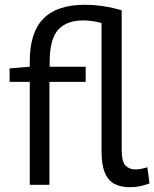

<svg xmlns="http://www.w3.org/2000/svg" viewBox="-20 -770 643 800"><path d="M522 10Q485 10 458.5 -3Q432 -16 417.5 -49Q403 -82 403 -141V-674Q386 -679 365.5 -682Q345 -685 328 -685Q257 -685 222 -645.5Q187 -606 187 -512V-492H337V-429H186V0H104V-429H20V-485L104 -492V-514Q104 -635 161 -692.5Q218 -750 332 -750Q372 -750 411.5 -744Q451 -738 487 -727V-148Q487 -95 503.5 -79.5Q520 -64 544 -64Q565 -64 594 -73L603 -6Q586 1 565.5 5.5Q545 10 522 10Z"/></svg>

Font: Georama
Style: Regular
Weight: 400
Designer: Jean-Baptiste Levee
Foundry: Production Type
Version: Version 1.000